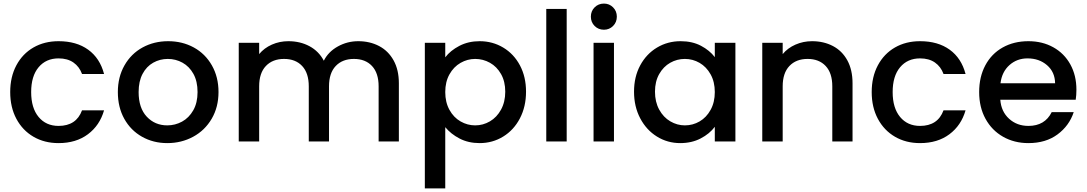

<svg xmlns="http://www.w3.org/2000/svg" viewBox="-20 -790 6067 1072"><path d="M37 -276Q37 -361 71.5 -425.5Q106 -490 167 -525Q228 -560 307 -560Q407 -560 472.5 -512.5Q538 -465 561 -377H438Q423 -418 390 -441Q357 -464 307 -464Q237 -464 195.5 -414.5Q154 -365 154 -276Q154 -187 195.5 -137Q237 -87 307 -87Q406 -87 438 -174H561Q537 -90 471 -40.5Q405 9 307 9Q228 9 167 -26.5Q106 -62 71.5 -126.5Q37 -191 37 -276Z M914 9Q836 9 773 -26.5Q710 -62 674 -126.5Q638 -191 638 -276Q638 -360 675 -425Q712 -490 776 -525Q840 -560 919 -560Q998 -560 1062 -525Q1126 -490 1163 -425Q1200 -360 1200 -276Q1200 -192 1162 -127Q1124 -62 1058.5 -26.5Q993 9 914 9ZM914 -90Q958 -90 996.5 -111Q1035 -132 1059 -174Q1083 -216 1083 -276Q1083 -336 1060 -377.5Q1037 -419 999 -440Q961 -461 917 -461Q873 -461 835.5 -440Q798 -419 776 -377.5Q754 -336 754 -276Q754 -187 799.5 -138.5Q845 -90 914 -90Z M1980 -560Q2045 -560 2096.5 -533Q2148 -506 2177.5 -453Q2207 -400 2207 -325V0H2094V-308Q2094 -382 2057 -421.5Q2020 -461 1956 -461Q1892 -461 1854.5 -421.5Q1817 -382 1817 -308V0H1704V-308Q1704 -382 1667 -421.5Q1630 -461 1566 -461Q1502 -461 1464.5 -421.5Q1427 -382 1427 -308V0H1313V-551H1427V-488Q1455 -522 1498 -541Q1541 -560 1590 -560Q1656 -560 1708 -532Q1760 -504 1788 -451Q1813 -501 1866 -530.5Q1919 -560 1980 -560Z M2466 -470Q2495 -508 2545 -534Q2595 -560 2658 -560Q2730 -560 2789.5 -524.5Q2849 -489 2883 -425Q2917 -361 2917 -278Q2917 -195 2883 -129.5Q2849 -64 2789.5 -27.5Q2730 9 2658 9Q2595 9 2546 -16.5Q2497 -42 2466 -80V262H2352V-551H2466ZM2801 -278Q2801 -335 2777.5 -376.5Q2754 -418 2715.5 -439.5Q2677 -461 2633 -461Q2590 -461 2551.5 -439Q2513 -417 2489.5 -375Q2466 -333 2466 -276Q2466 -219 2489.5 -176.5Q2513 -134 2551.5 -112Q2590 -90 2633 -90Q2677 -90 2715.5 -112.5Q2754 -135 2777.5 -178Q2801 -221 2801 -278Z M3144 -740V0H3030V-740Z M3352 -624Q3321 -624 3300 -645Q3279 -666 3279 -697Q3279 -728 3300 -749Q3321 -770 3352 -770Q3382 -770 3403 -749Q3424 -728 3424 -697Q3424 -666 3403 -645Q3382 -624 3352 -624ZM3408 -551V0H3294V-551Z M3520 -278Q3520 -361 3554.5 -425Q3589 -489 3648.5 -524.5Q3708 -560 3780 -560Q3845 -560 3893.5 -534.5Q3942 -509 3971 -471V-551H4086V0H3971V-82Q3942 -43 3892 -17Q3842 9 3778 9Q3707 9 3648 -27.5Q3589 -64 3554.5 -129.5Q3520 -195 3520 -278ZM3971 -276Q3971 -333 3947.5 -375Q3924 -417 3886 -439Q3848 -461 3804 -461Q3760 -461 3722 -439.5Q3684 -418 3660.5 -376.5Q3637 -335 3637 -278Q3637 -221 3660.5 -178Q3684 -135 3722.5 -112.5Q3761 -90 3804 -90Q3848 -90 3886 -112Q3924 -134 3947.5 -176.5Q3971 -219 3971 -276Z M4514 -560Q4579 -560 4630.5 -533Q4682 -506 4711 -453Q4740 -400 4740 -325V0H4627V-308Q4627 -382 4590 -421.5Q4553 -461 4489 -461Q4425 -461 4387.5 -421.5Q4350 -382 4350 -308V0H4236V-551H4350V-488Q4378 -522 4421.5 -541Q4465 -560 4514 -560Z M4847 -276Q4847 -361 4881.5 -425.5Q4916 -490 4977 -525Q5038 -560 5117 -560Q5217 -560 5282.5 -512.5Q5348 -465 5371 -377H5248Q5233 -418 5200 -441Q5167 -464 5117 -464Q5047 -464 5005.5 -414.5Q4964 -365 4964 -276Q4964 -187 5005.5 -137Q5047 -87 5117 -87Q5216 -87 5248 -174H5371Q5347 -90 5281 -40.5Q5215 9 5117 9Q5038 9 4977 -26.5Q4916 -62 4881.5 -126.5Q4847 -191 4847 -276Z M5990 -289Q5990 -258 5986 -233H5565Q5570 -167 5614 -127Q5658 -87 5722 -87Q5814 -87 5852 -164H5975Q5950 -88 5884.5 -39.5Q5819 9 5722 9Q5643 9 5580.5 -26.5Q5518 -62 5482.5 -126.5Q5447 -191 5447 -276Q5447 -361 5481.5 -425.5Q5516 -490 5578.5 -525Q5641 -560 5722 -560Q5800 -560 5861 -526Q5922 -492 5956 -430.5Q5990 -369 5990 -289ZM5871 -325Q5870 -388 5826 -426Q5782 -464 5717 -464Q5658 -464 5616 -426.5Q5574 -389 5566 -325Z"/></svg>

Font: Fz Poppins Med
Style: Regular
Weight: 500
Designer: Ninad Kale (Devanagari), Jonny Pinhorn (Latin)
Foundry: Indian Type Foundry
Version: Vit hóa bi Vntype.Com & FontZin.Com